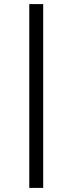

<svg xmlns="http://www.w3.org/2000/svg" viewBox="-20 -780 354 938"><path d="M123 138V-760H191V138Z"/></svg>

Font: IBMPlexSans
Style: Regular
Weight: 400
Designer: Mike Abbink, Paul van der Laan, Pieter van Rosmalen
Foundry: Bold Monday
Version: Version 3.1